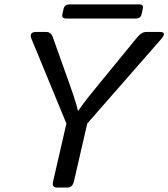

<svg xmlns="http://www.w3.org/2000/svg" viewBox="-20 -844 758 864"><path d="M278.3 -760.7Q256.3 -760.7 260.7 -780.3L266.1 -804.7Q271 -824.2 293 -824.2H605.5Q627.4 -824.2 622.6 -804.7L617.2 -780.3Q612.8 -760.7 590.8 -760.7ZM122.1 -668Q108.9 -700.2 142.6 -700.2H188Q209.5 -700.2 217.8 -676.3L293.9 -462.9Q300.8 -443.4 312.3 -409.4Q323.7 -375.5 330.6 -346.2H332.5Q353 -375.5 372.8 -400.9Q392.6 -426.3 422.9 -462.9L597.7 -676.3Q617.2 -700.2 638.2 -700.2H699.2Q733.4 -700.2 705.1 -668L372.6 -288.1L312.5 -26.9Q306.2 0 281.7 0H236.8Q212.4 0 218.8 -26.9L278.8 -288.1Z"/></svg>

Font: Istok Web
Style: BoldItalic
Weight: 700
Italic angle: -13°
Designer: Andrey V. Panov
Foundry: Andrey V. Panov
Version: Version 1.0.2g